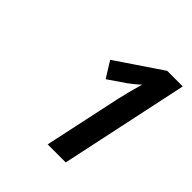

<svg xmlns="http://www.w3.org/2000/svg" viewBox="-129 -930 602 602"><g transform="rotate(45 171.5 -629.0)"><path d="M227 -672Q232 -694 238 -717Q244 -740 249 -757Q241 -749 231 -741Q221 -733 213 -727L156 -688L123 -741L274 -843H343L252 -415H172Z"/></g></svg>

Font: Noto Sans SemiCondensed Medium
Style: Italic
Weight: 500
Width: 4
Italic angle: -12°
Designer: Monotype Design Team
Foundry: Monotype Imaging Inc.
Version: Version 2.013; ttfautohint (v1.8.4.7-5d5b)